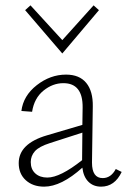

<svg xmlns="http://www.w3.org/2000/svg" viewBox="-20 -694 475 718"><path d="M350 -656 213 -494 74 -656 94 -674 213 -544 330 -674ZM413 -62 435 -51Q409 4 358 4Q329 4 310.5 -14.5Q292 -33 288 -67Q209 4 145 4Q103 4 76.5 -20Q50 -44 50 -84Q50 -157 156 -188L288 -227L289 -292Q290 -383 217 -383Q177 -383 142.5 -355Q108 -327 100 -276L60 -279Q67 -336 117.5 -375.5Q168 -415 227 -415Q277 -415 302.5 -384Q328 -353 327 -296L324 -86Q324 -28 364 -28Q395 -28 413 -62ZM95 -88Q95 -61 112 -45.5Q129 -30 157 -30Q205 -30 287 -95L288 -198L167 -159Q126 -146 110.5 -128.5Q95 -111 95 -88Z"/></svg>

Font: EauTest Light
Style: Regular
Weight: 300
Designer: Christian Thalmann (Catharsis Fonts)
Version: Version 0.001;PS 000.001;hotconv 1.0.88;makeotf.lib2.5.64775